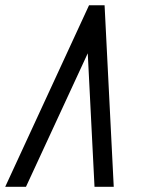

<svg xmlns="http://www.w3.org/2000/svg" viewBox="-20 -716 565 736"><path d="M79.6 0H0L321.3 -695.8H380.9L416 0H342.3L316.4 -511.7Z"/></svg>

Font: Anka/Coder Condensed
Style: Italic
Weight: 400
Width: 4
Italic angle: -12°
Monospace: yes
Version: Version 001.100